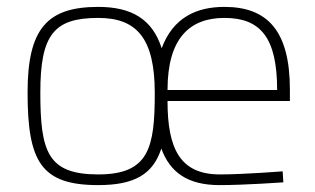

<svg xmlns="http://www.w3.org/2000/svg" viewBox="-20 -529 913 557"><path d="M466 -268C466 -419 531 -477 631 -477C735 -477 784 -421 784 -268H466ZM265 -23C118 -23 97 -89 97 -261C97 -429 137 -477 265 -477C376 -477 429 -419 429 -259C429 -100 412 -23 265 -23ZM618 -23C502 -23 466 -98 466 -236H821V-269C821 -442 754 -509 631 -509C550 -509 482 -478 449 -389C422 -474 361 -509 265 -509C117 -509 60 -446 60 -261C60 -60 99 8 265 8C371 8 424 -24 448 -98C473 -30 523 8 617 8C690 8 802 0 802 0L800 -32C800 -32 688 -23 618 -23Z"/></svg>

Font: RazerF5 Thin
Style: Regular
Weight: 250
Foundry: Razer Inc.
Version: Version 2